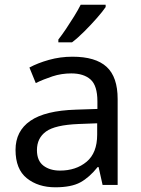

<svg xmlns="http://www.w3.org/2000/svg" viewBox="-20 -786 601 816"><path d="M288 -545Q386 -545 433 -502Q480 -459 480 -365V0H416L399 -76H395Q360 -32 321.5 -11Q283 10 215 10Q142 10 94 -28.5Q46 -67 46 -149Q46 -229 109 -272.5Q172 -316 303 -320L394 -323V-355Q394 -422 365 -448Q336 -474 283 -474Q241 -474 203 -461.5Q165 -449 132 -433L105 -499Q140 -518 188 -531.5Q236 -545 288 -545ZM314 -259Q214 -255 175.5 -227Q137 -199 137 -148Q137 -103 164.5 -82Q192 -61 235 -61Q303 -61 348 -98.5Q393 -136 393 -214V-262ZM429 -756Q417 -738 392 -709.5Q367 -681 338.5 -652.5Q310 -624 286 -606H228V-618Q243 -637 260.5 -663Q278 -689 295 -716.5Q312 -744 323 -766H429Z"/></svg>

Font: Noto Sans Myanmar UI
Style: Regular
Weight: 400
Designer: Monotype Design Team
Foundry: Monotype Imaging Inc.
Version: Version 2.103; ttfautohint (v1.8.4.7-5d5b)